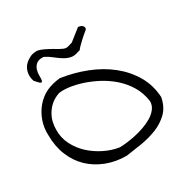

<svg xmlns="http://www.w3.org/2000/svg" viewBox="-150 -790 910 926"><g transform="rotate(-30 304.5 -326.5)"><path d="M18.6 -272.5Q16.6 -315.4 29.8 -352.5Q43 -389.6 67.4 -418.5Q91.8 -447.3 127 -464.8Q162.1 -480.5 204.1 -484.4Q277.3 -473.6 344.2 -447.3Q411.1 -420.9 462.4 -379.9Q513.7 -338.9 545.9 -284.2Q578.1 -229.5 582 -161.1Q572.3 -110.4 542 -81.1Q511.7 -51.8 470.7 -35.6Q429.7 -19.5 382.8 -11.7Q335.9 -4.9 296.9 1Q236.3 1 185.1 -19Q133.8 -39.1 97.2 -74.2Q60.5 -109.4 39.6 -160.2Q18.6 -210.9 18.6 -272.5ZM64.5 -277.3Q63.5 -232.4 83.5 -193.4Q103.5 -154.3 135.7 -125Q168 -95.7 208 -76.2Q248 -56.6 288.1 -50.8Q301.8 -50.8 324.2 -53.2Q346.7 -55.7 373 -61Q399.4 -66.4 426.3 -75.7Q453.1 -85 475.1 -98.1Q497.1 -111.3 511.2 -129.4Q525.4 -147.5 525.4 -170.9Q518.6 -219.7 495.6 -257.8Q472.7 -295.9 439.5 -325.2Q406.2 -354.5 367.2 -375Q328.1 -395.5 290 -407.7Q252 -419.9 218.8 -423.8Q185.5 -427.7 164.1 -423.8Q133.8 -413.1 114.7 -395.5Q95.7 -377.9 84.5 -357.9Q73.2 -337.9 68.8 -317.4Q64.5 -296.9 64.5 -277.3ZM344.7 -550.8Q319.3 -541 299.3 -545.9Q279.3 -550.8 261.2 -562.5Q243.2 -574.2 225.6 -588.4Q208 -602.5 187.5 -612.3Q160.2 -614.3 147 -603Q133.8 -591.8 128.9 -575.7Q124 -559.6 124.5 -543Q125 -526.4 123 -517.6Q121.1 -508.8 114.3 -511.2Q107.4 -513.7 87.9 -537.1Q80.1 -560.5 83.5 -581.5Q86.9 -602.5 98.6 -617.7Q110.4 -632.8 128.9 -642.6Q146.5 -653.3 167 -653.3Q168.9 -654.3 174.3 -653.8Q179.7 -653.3 191.4 -649.4Q203.1 -645.5 222.2 -635.7Q241.2 -626 272.5 -607.4Q291 -596.7 301.8 -595.7Q312.5 -594.7 328.1 -600.6L337.9 -603.5Q343.8 -605.5 343.8 -607.4L403.3 -654.3Q415 -653.3 421.4 -649.4Q427.7 -645.5 430.2 -640.6Q432.6 -635.7 432.1 -630.9Q431.6 -626 427.7 -623Q401.4 -601.6 387.2 -587.9Q373 -574.2 366.2 -567.4Q359.4 -560.5 357.9 -558.1Q356.4 -555.7 356 -554.7Q355.5 -553.7 354 -553.2Q352.5 -552.7 344.7 -550.8Z"/></g></svg>

Font: Indie Flower
Style: Regular
Weight: 400
Designer: Kimberly Geswein
Foundry: Kimberly Geswein
Version: Version 1.001 2010